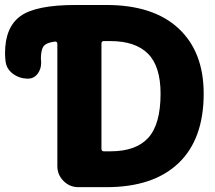

<svg xmlns="http://www.w3.org/2000/svg" viewBox="-158 -775 866 774"><path d="M260.7 -609.4Q251 -609.4 251 -599.6V-174.8Q251 -165 260.7 -165H287.1Q390.6 -165 439.9 -219.7Q489.3 -274.4 489.3 -397.5Q489.3 -507.8 438.5 -558.6Q387.7 -609.4 287.1 -609.4ZM663.1 -397.5Q663.1 -213.9 561.5 -117.2Q460 -20.5 270.5 -20.5H158.2Q123 -20.5 98.1 -45.4Q73.2 -70.3 73.2 -105.5V-598.6Q73.2 -602.5 70.3 -605.5Q67.4 -608.4 63.5 -607.4Q32.2 -603.5 20.5 -591.8Q6.8 -577.1 6.8 -539.1Q6.8 -534.2 7.8 -528.3Q7.8 -524.4 7.8 -520.5Q7.8 -498 -4.9 -479.5Q-20.5 -458 -44.9 -458Q-80.1 -458 -106.4 -478Q-132.8 -498 -135.7 -529.3Q-137.7 -544.9 -137.7 -560.5Q-137.7 -665 -75.7 -710Q-13.7 -754.9 146.5 -754.9H270.5Q460 -754.9 561.5 -660.6Q663.1 -566.4 663.1 -397.5Z"/></svg>

Font: Gen Jyuu GothicX Heavy
Style: Bold
Weight: 900
Designer: [Source Han Sans]
Ryoko NISHIZUKA  (kana & ideographs); Paul D. Hunt (Latin, Greek & Cyrillic); Wenlong ZHANG  (bopomofo
Version: Version 1.002.20150607